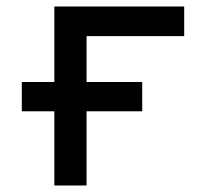

<svg xmlns="http://www.w3.org/2000/svg" viewBox="-20 -570 640 590"><path d="M147 0V-228H47V-318H147V-550H546V-459H246V-318H417V-228H246V0Z"/></svg>

Font: Pitagon Sans Mono Medium
Style: Regular
Weight: 500
Monospace: yes
Designer: Travis Tran
Foundry: Pitagon
Version: Version 1.001; ttfautohint (v1.8.4.7-5d5b);gftools[0.9.26]